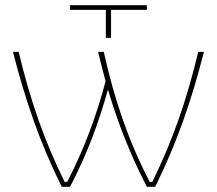

<svg xmlns="http://www.w3.org/2000/svg" viewBox="-20 -720 836 740"><path d="M388 -574H408V-682H546V-700H250V-682H388ZM766 -520H744C701 -339 646 -179 567 -19H557C474 -179 420 -339 380 -520H358C367 -482 377 -444 387 -407C351 -271 304 -145 239 -19H229C150 -179 95 -339 52 -520H30C78 -332 134 -169 218 0H250C315 -124 360 -245 396 -375C435 -244 482 -124 546 0H578C662 -169 718 -332 766 -520Z"/></svg>

Font: Fixel Text Thin
Style: Regular
Weight: 100
Width: 4
Designer: AlfaBravo + MacPaw
Foundry: Kyrylo Tkachov, Marchela Mozhyna, Serhii Makarenko, Maria Weinstein, Zakhar Kryvoshyya
Version: Version 1.211